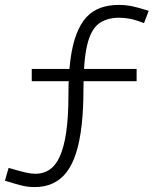

<svg xmlns="http://www.w3.org/2000/svg" viewBox="-90 -740 643 780"><path d="M-55 -58Q-8 -44 15 -39Q38 -34 54 -34Q86 -34 111 -50.5Q136 -67 153 -104.5Q170 -142 179 -203Q188 -264 188 -352Q188 -435 196 -496.5Q204 -558 220.5 -601Q237 -644 261 -670Q285 -696 318 -708Q351 -720 392 -720Q421 -720 447.5 -714.5Q474 -709 514 -696L495 -646Q459 -660 436.5 -664Q414 -668 394 -668Q344 -668 311.5 -644Q279 -620 264 -556.5Q249 -493 249 -376Q249 -294 241.5 -229.5Q234 -165 219 -118Q204 -71 180.5 -40.5Q157 -10 124.5 5Q92 20 51 20Q23 20 -3 13.5Q-29 7 -70 -6ZM39 -460H465V-410H39Z"/></svg>

Font: Moderustic Light
Style: Regular
Weight: 300
Designer: Tural Alisoy
Foundry: TAFT Foundry
Version: Version 2.120